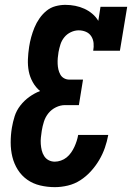

<svg xmlns="http://www.w3.org/2000/svg" viewBox="-20 -763 544 791"><path d="M206 8Q175 8 145.5 1Q116 -6 92.5 -22.5Q69 -39 53.5 -63.5Q38 -88 31 -116.5Q24 -145 24 -176Q24 -207 29 -237Q33 -261 40.5 -284.5Q48 -308 64 -328.5Q80 -349 101 -364Q122 -379 145 -388Q127 -403 115 -424.5Q103 -446 98.5 -469.5Q94 -493 95 -518.5Q96 -544 100 -570Q103 -590 108.5 -610Q114 -630 122 -649.5Q130 -669 142.5 -687Q155 -705 171.5 -718.5Q188 -732 208.5 -737.5Q229 -743 249 -743Q270 -743 290 -739Q310 -735 327.5 -727Q345 -719 360 -706.5Q375 -694 385 -677L394 -735H504L474 -554H364Q367 -570 365.5 -585.5Q364 -601 356 -613.5Q348 -626 334 -632Q320 -638 304 -638Q288 -638 272 -630.5Q256 -623 245 -609.5Q234 -596 229 -580Q224 -564 221 -548Q219 -536 218 -524Q217 -512 217.5 -500Q218 -488 220.5 -477Q223 -466 228.5 -456Q234 -446 244 -440.5Q254 -435 266 -435H322L305 -330H248Q229 -330 210.5 -321Q192 -312 179.5 -296.5Q167 -281 161 -262Q155 -243 152 -224Q150 -211 148.5 -197Q147 -183 148 -169.5Q149 -156 152 -143.5Q155 -131 162 -120Q169 -109 180.5 -103Q192 -97 206 -97Q218 -97 231 -101.5Q244 -106 254.5 -114.5Q265 -123 273 -134.5Q281 -146 286.5 -158Q292 -170 296 -182.5Q300 -195 302 -207H426Q421 -180 412 -154Q403 -128 388.5 -103.5Q374 -79 354.5 -57.5Q335 -36 311 -20.5Q287 -5 259.5 1.5Q232 8 206 8Z"/></svg>

Font: Iosevka Slab Extrabold Oblique
Style: Regular
Weight: 800
Italic angle: -9°
Monospace: yes
Designer: Belleve Invis
Foundry: Belleve Invis
Version: Version 11.1.1; ttfautohint (v1.8.3)